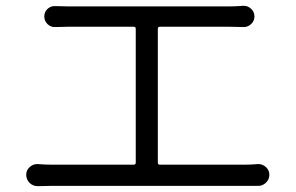

<svg xmlns="http://www.w3.org/2000/svg" viewBox="-20 -680 1007 654"><path d="M517.6 -126Q517.6 -119.1 524.4 -119.1H816.4Q835 -119.1 857.4 -121.1Q873 -122.1 885.3 -111.3Q897.5 -100.6 897.5 -84.5Q897.5 -68.4 885.3 -57.1Q873 -45.9 857.4 -46.9Q841.8 -46.9 816.4 -46.9H155.3Q133.8 -46.9 109.4 -45.9Q109.4 -45.9 108.4 -45.9Q92.8 -45.9 81.1 -56.6Q69.3 -68.4 69.3 -85Q69.3 -100.6 81.5 -111.3Q93.8 -122.1 109.4 -121.1Q132.8 -119.1 155.3 -119.1H435.5Q442.4 -119.1 442.4 -126V-582Q442.4 -588.9 435.5 -588.9H211.9Q197.3 -588.9 168.9 -587.9Q153.3 -586.9 142.1 -597.7Q130.9 -608.4 130.9 -624Q130.9 -639.6 142.1 -649.9Q153.3 -660.2 168.9 -659.2Q195.3 -658.2 211.9 -658.2H762.7Q782.2 -658.2 807.6 -660.2Q808.6 -660.2 810.5 -660.2Q824.2 -660.2 835 -650.4Q846.7 -639.6 846.7 -624Q846.7 -608.4 835 -597.7Q823.2 -586.9 807.6 -587.9Q782.2 -588.9 762.7 -588.9H524.4Q517.6 -588.9 517.6 -582Z"/></svg>

Font: Gen Jyuu Gothic P Normal
Style: Regular
Weight: 300
Designer: [Source Han Sans]
Ryoko NISHIZUKA  (kana & ideographs); Paul D. Hunt (Latin, Greek & Cyrillic); Wenlong ZHANG  (bopomofo
Version: Version 1.002.20150607